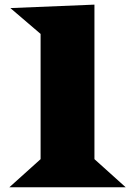

<svg xmlns="http://www.w3.org/2000/svg" viewBox="-20 -793 562 813"><path d="M19.5 0 151.9 -119.1V-649.4L23.9 -758.8L379.9 -773.4V-119.1L512.2 0Z"/></svg>

Font: Goblin
Style: Regular
Weight: 400
Designer: Riccardo De Franceschi
Foundry: Sorkin Type Co.
Version: Version 1.001